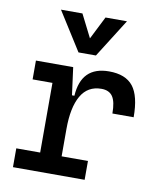

<svg xmlns="http://www.w3.org/2000/svg" viewBox="-86 -844 758 912"><g transform="rotate(10 293.0 -388.0)"><path d="M257.8 -222.7V-90.8H384.8V0H39.1V-90.8H154.3V-426.8H58.6V-517.6H238.3L255.9 -384.8H267.6Q276.4 -527.3 410.2 -527.3Q490.2 -527.3 526.4 -481.4Q562.5 -435.5 562.5 -333H460Q460 -389.6 443.1 -414.6Q426.3 -439.5 388.7 -439.5Q322.8 -439.5 290.3 -383.1Q257.8 -326.7 257.8 -222.7ZM251 -590.8 133.8 -776.4H237.3L293 -666L348.6 -776.4H452.1L335 -590.8Z"/></g></svg>

Font: Cascadia Code NF
Style: Regular
Weight: 400
Monospace: yes
Designer: Aaron Bell
Foundry: Saja Typeworks
Version: Version 2404.023; ttfautohint (v1.8.4)